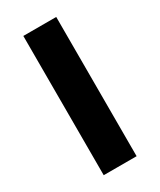

<svg xmlns="http://www.w3.org/2000/svg" viewBox="-147 -665 544 652"><g transform="rotate(-30 125.0 -339.0)"><path d="M189 -66H60V-612H189Z"/></g></svg>

Font: Noto Sans Malayalam UI ExtraCondensed
Style: Bold
Weight: 700
Width: 2
Designer: Jelle Bosma - Monotype Design Team
Foundry: Monotype Imaging Inc.
Version: Version 2.104; ttfautohint (v1.8.4.7-5d5b)